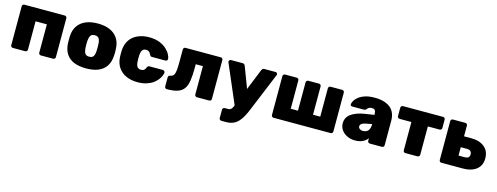

<svg xmlns="http://www.w3.org/2000/svg" viewBox="-20 -1285 5778 2231"><g transform="rotate(15 2869.0 -169.5)"><path d="M78 0Q67 0 59.5 -7.5Q52 -15 52 -26V-494Q52 -505 59.5 -512.5Q67 -520 78 -520H563Q574 -520 581.5 -512.5Q589 -505 589 -494V-26Q589 -15 581.5 -7.5Q574 0 563 0H415Q404 0 396.5 -7.5Q389 -15 389 -26V-367H253V-26Q253 -15 245 -7.5Q237 0 226 0Z M960 10Q872 10 811.5 -16Q751 -42 719 -92.5Q687 -143 683 -214Q682 -235 682 -260Q682 -285 683 -306Q687 -378 721 -428Q755 -478 815.5 -504Q876 -530 960 -530Q1044 -530 1104.5 -504Q1165 -478 1199 -428Q1233 -378 1237 -306Q1239 -285 1239 -260Q1239 -235 1237 -214Q1233 -143 1201 -92.5Q1169 -42 1108.5 -16Q1048 10 960 10ZM960 -131Q997 -131 1011 -153Q1025 -175 1027 -219Q1028 -234 1028 -260Q1028 -286 1027 -301Q1025 -344 1011 -366.5Q997 -389 960 -389Q924 -389 910 -366.5Q896 -344 893 -301Q892 -286 892 -260Q892 -234 893 -219Q896 -175 910 -153Q924 -131 960 -131Z M1577 10Q1502 10 1442.5 -16.5Q1383 -43 1347.5 -94.5Q1312 -146 1308 -219Q1307 -235 1307 -259Q1307 -283 1308 -300Q1312 -374 1347 -425.5Q1382 -477 1442 -503.5Q1502 -530 1577 -530Q1651 -530 1703.5 -509Q1756 -488 1788.5 -457Q1821 -426 1837 -395Q1853 -364 1854 -343Q1855 -332 1846.5 -324.5Q1838 -317 1828 -317H1667Q1656 -317 1650 -322Q1644 -327 1639 -337Q1629 -359 1616 -369.5Q1603 -380 1581 -380Q1550 -380 1535 -358.5Q1520 -337 1519 -295Q1517 -254 1519 -224Q1521 -181 1535.5 -160.5Q1550 -140 1581 -140Q1606 -140 1618 -150.5Q1630 -161 1639 -183Q1643 -193 1649.5 -198.5Q1656 -204 1667 -204H1828Q1838 -204 1846.5 -196Q1855 -188 1854 -177Q1853 -163 1843.5 -139.5Q1834 -116 1814.5 -90.5Q1795 -65 1763 -42Q1731 -19 1685 -4.5Q1639 10 1577 10Z M1930 0Q1919 0 1911.5 -7.5Q1904 -15 1904 -26V-136Q1904 -158 1930 -162Q1958 -166 1970.5 -187.5Q1983 -209 1986.5 -249.5Q1990 -290 1990 -347V-494Q1990 -505 1997.5 -512.5Q2005 -520 2016 -520H2440Q2451 -520 2458.5 -512.5Q2466 -505 2466 -494V-26Q2466 -15 2458.5 -7.5Q2451 0 2440 0H2292Q2281 0 2273.5 -7.5Q2266 -15 2266 -26V-367H2180V-326Q2180 -231 2170 -167.5Q2160 -104 2132.5 -67.5Q2105 -31 2056 -15.5Q2007 0 1930 0Z M2637 191Q2627 191 2619 183.5Q2611 176 2611 165V64Q2611 53 2619 45.5Q2627 38 2637 38H2676Q2692 38 2703 32.5Q2714 27 2723 13.5Q2732 0 2741 -23L2933 -498Q2937 -506 2944 -513Q2951 -520 2965 -520H3100Q3108 -520 3115 -513.5Q3122 -507 3122 -499Q3122 -497 3122 -494Q3122 -491 3120 -487L2930 -26Q2908 29 2885 69.5Q2862 110 2835 137Q2808 164 2773 177.5Q2738 191 2692 191ZM2746 -9 2541 -487Q2539 -493 2539 -497Q2540 -506 2546.5 -513Q2553 -520 2563 -520H2704Q2718 -520 2724.5 -512.5Q2731 -505 2734 -498L2868 -144Z M3214 0Q3203 0 3195.5 -7.5Q3188 -15 3188 -26V-494Q3188 -505 3195.5 -512.5Q3203 -520 3214 -520H3354Q3365 -520 3372.5 -512.5Q3380 -505 3380 -494V-153H3467V-494Q3467 -505 3475 -512.5Q3483 -520 3493 -520H3622Q3632 -520 3640 -512.5Q3648 -505 3648 -494V-153H3735V-494Q3735 -505 3742.5 -512.5Q3750 -520 3761 -520H3901Q3912 -520 3919.5 -512.5Q3927 -505 3927 -494V-26Q3927 -15 3919.5 -7.5Q3912 0 3901 0Z M4198 10Q4143 10 4099.5 -11Q4056 -32 4031.5 -67.5Q4007 -103 4007 -147Q4007 -219 4065.5 -260.5Q4124 -302 4222 -318L4338 -336V-343Q4338 -374 4328 -389.5Q4318 -405 4288 -405Q4267 -405 4254 -397Q4241 -389 4230 -374Q4220 -363 4204 -363H4063Q4053 -363 4046.5 -369Q4040 -375 4041 -385Q4042 -403 4056 -427.5Q4070 -452 4099.5 -475.5Q4129 -499 4176 -514.5Q4223 -530 4289 -530Q4356 -530 4404 -515Q4452 -500 4483 -473Q4514 -446 4529 -407.5Q4544 -369 4544 -322V-26Q4544 -15 4536.5 -7.5Q4529 0 4518 0H4373Q4362 0 4354 -7.5Q4346 -15 4346 -26V-58Q4333 -38 4311.5 -23Q4290 -8 4261.5 1Q4233 10 4198 10ZM4256 -121Q4281 -121 4300 -131.5Q4319 -142 4329.5 -164Q4340 -186 4340 -219V-226L4268 -212Q4231 -205 4216 -192Q4201 -179 4201 -162Q4201 -150 4208 -141Q4215 -132 4227.5 -126.5Q4240 -121 4256 -121Z M4800 0Q4789 0 4781.5 -7.5Q4774 -15 4774 -26V-367H4632Q4621 -367 4613.5 -374.5Q4606 -382 4606 -393V-494Q4606 -505 4613.5 -512.5Q4621 -520 4632 -520H5114Q5125 -520 5132.5 -512.5Q5140 -505 5140 -494V-393Q5140 -382 5132.5 -374.5Q5125 -367 5114 -367H4972V-26Q4972 -15 4964 -7.5Q4956 0 4946 0Z M5233 0Q5222 0 5214.5 -7.5Q5207 -15 5207 -26V-494Q5207 -505 5214.5 -512.5Q5222 -520 5233 -520H5382Q5393 -520 5400.5 -512.5Q5408 -505 5408 -494V-365H5496Q5596 -365 5654.5 -316Q5713 -267 5713 -181Q5713 -94 5653.5 -47Q5594 0 5493 0ZM5404 -132H5478Q5508 -132 5522 -144Q5536 -156 5536 -181Q5536 -206 5522 -219.5Q5508 -233 5478 -233H5404Z"/></g></svg>

Font: Rubik ExtraBold
Style: Regular
Weight: 800
Designer: Hubert and Fischer
Foundry: Hubert and Fischer
Version: Version 2.300;gftools[0.9.30]